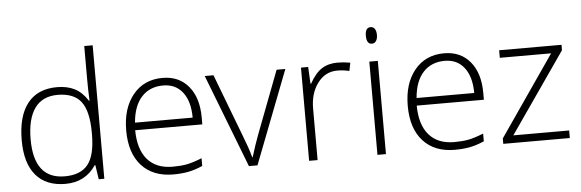

<svg xmlns="http://www.w3.org/2000/svg" viewBox="-49 -920 3296 1089"><g transform="rotate(-5 1599.0 -375.0)"><path d="M283.2 -541Q340.8 -541 382.8 -520Q424.8 -499 458 -448.2H460.9Q458 -509.8 458 -568.8V-759.8H505.9V0H474.1L461.9 -81.1H458Q397.5 9.8 284.2 9.8Q174.3 9.8 116.2 -58.6Q58.1 -127 58.1 -257.8Q58.1 -395.5 115.7 -468.3Q173.3 -541 283.2 -541ZM283.2 -497.1Q196.3 -497.1 152.6 -436Q108.9 -375 108.9 -258.8Q108.9 -33.2 284.2 -33.2Q374 -33.2 416 -85.4Q458 -137.7 458 -257.8V-266.1Q458 -389.2 416.7 -443.1Q375.5 -497.1 283.2 -497.1Z M898.4 9.8Q782.7 9.8 718 -61.5Q653.3 -132.8 653.3 -261.2Q653.3 -388.2 715.8 -464.6Q778.3 -541 884.3 -541Q978 -541 1032.2 -475.6Q1086.4 -410.2 1086.4 -297.9V-258.8H704.1Q705.1 -149.4 755.1 -91.8Q805.2 -34.2 898.4 -34.2Q943.8 -34.2 978.3 -40.5Q1012.7 -46.9 1065.4 -67.9V-23.9Q1020.5 -4.4 982.4 2.7Q944.3 9.8 898.4 9.8ZM884.3 -498Q807.6 -498 761.2 -447.5Q714.8 -397 707 -301.8H1035.2Q1035.2 -394 995.1 -446Q955.1 -498 884.3 -498Z M1329.1 0 1124 -530.8H1173.8L1311 -169.9Q1338.4 -100.6 1352.1 -48.8H1355Q1375 -115.2 1396 -170.9L1533.2 -530.8H1583L1377.9 0Z M1880.9 -541Q1914.6 -541 1953.1 -534.2L1943.8 -487.8Q1910.6 -496.1 1875 -496.1Q1807.1 -496.1 1763.7 -438.5Q1720.2 -380.9 1720.2 -293V0H1671.9V-530.8H1712.9L1717.8 -435.1H1721.2Q1753.9 -493.7 1791 -517.3Q1828.1 -541 1880.9 -541Z M2109.4 0H2061V-530.8H2109.4ZM2054.2 -678.2Q2054.2 -725.1 2085 -725.1Q2100.1 -725.1 2108.6 -712.9Q2117.2 -700.7 2117.2 -678.2Q2117.2 -656.2 2108.6 -643.6Q2100.1 -630.9 2085 -630.9Q2054.2 -630.9 2054.2 -678.2Z M2501.5 9.8Q2385.7 9.8 2321 -61.5Q2256.3 -132.8 2256.3 -261.2Q2256.3 -388.2 2318.8 -464.6Q2381.3 -541 2487.3 -541Q2581.1 -541 2635.3 -475.6Q2689.5 -410.2 2689.5 -297.9V-258.8H2307.1Q2308.1 -149.4 2358.2 -91.8Q2408.2 -34.2 2501.5 -34.2Q2546.9 -34.2 2581.3 -40.5Q2615.7 -46.9 2668.5 -67.9V-23.9Q2623.5 -4.4 2585.4 2.7Q2547.4 9.8 2501.5 9.8ZM2487.3 -498Q2410.6 -498 2364.3 -447.5Q2317.9 -397 2310.1 -301.8H2638.2Q2638.2 -394 2598.1 -446Q2558.1 -498 2487.3 -498Z M3156.2 0H2777.3V-30.8L3092.3 -487.8H2800.3V-530.8H3155.3V-500L2838.4 -43H3156.2Z"/></g></svg>

Font: JBL Sans
Style: Light
Weight: 300
Version: Version 1.10